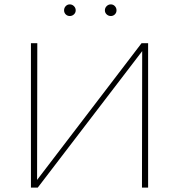

<svg xmlns="http://www.w3.org/2000/svg" viewBox="-20 -855 817 875"><path d="M272 -808Q272 -819 279.5 -827Q287 -835 298 -835Q309 -835 317 -827Q325 -819 325 -808Q325 -797 317 -789.5Q309 -782 298 -782Q287 -782 279.5 -789.5Q272 -797 272 -808ZM458 -808Q458 -819 466 -827Q474 -835 485 -835Q496 -835 503.5 -827Q511 -819 511 -808Q511 -797 503.5 -789.5Q496 -782 485 -782Q474 -782 466 -789.5Q458 -797 458 -808ZM655 0H627L628 -622L152 0H121V-658H150L149 -35L625 -658H655Z"/></svg>

Font: Ysabeau SC Extralight
Style: Regular
Weight: 200
Designer: Christian Thalmann (Catharsis Fonts)
Version: Version 0.003